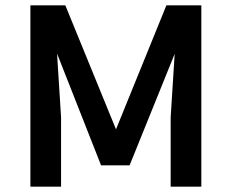

<svg xmlns="http://www.w3.org/2000/svg" viewBox="-20 -700 869 720"><path d="M225 -680 415 -215 604 -680H735V0H620V-260L635 -498L466 -80H359L194 -499L209 -260V0H94V-680Z"/></svg>

Font: Inria Sans
Style: Bold
Weight: 700
Designer: Black Foundry Team
Foundry: Black Foundry
Version: Version 1.2; ttfautohint (v1.8.3)